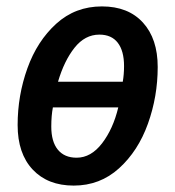

<svg xmlns="http://www.w3.org/2000/svg" viewBox="-20 -570 545 599"><path d="M35 -180Q35 -272 65.5 -357Q96 -442 155.5 -496Q215 -550 298 -550Q380 -550 426 -499.5Q472 -449 472 -361Q472 -269 441.5 -184Q411 -99 351.5 -45Q292 9 210 9Q129 9 82 -41Q35 -91 35 -180ZM363 -315Q367 -338 367 -364Q367 -411 347.5 -436.5Q328 -462 290 -462Q245 -462 212.5 -421Q180 -380 161 -315ZM349 -235H145Q140 -209 140 -175Q140 -128 160.5 -103Q181 -78 219 -78Q264 -78 298.5 -123Q333 -168 349 -235Z"/></svg>

Font: Noto Sans UI NarrowMedium
Style: Italic
Weight: 500
Width: 4
Italic angle: -12°
Designer: Monotype Design Team
Foundry: Monotype Imaging Inc.
Version: Version 1.001